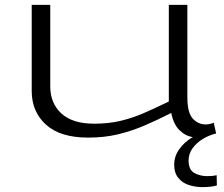

<svg xmlns="http://www.w3.org/2000/svg" viewBox="-20 -554 919 787"><path d="M810 213Q781 213 754.5 204.5Q728 196 711 175.5Q694 155 694 121Q694 86 715.5 56.5Q737 27 770 8Q739 3 715 -21Q691 -45 682 -91Q623 -61 570 -38.5Q517 -16 462 -3Q407 10 341 10Q227 10 168.5 -43Q110 -96 110 -181V-534H186V-200Q186 -131 231.5 -89Q277 -47 366 -47Q425 -47 473.5 -58.5Q522 -70 569.5 -90.5Q617 -111 672 -138V-534H748V-156Q748 -91 770.5 -67.5Q793 -44 822 -44Q840 -44 856 -51L866 -7Q837 0 811.5 15.5Q786 31 769.5 53.5Q753 76 753 104Q753 142 776.5 155Q800 168 830 168Q841 168 850.5 167Q860 166 868 164L869 206Q847 213 810 213Z"/></svg>

Font: Georama ExtraExtended Light
Style: Regular
Weight: 300
Width: 8
Designer: Jean-Baptiste Levee
Foundry: Production Type
Version: Version 1.000